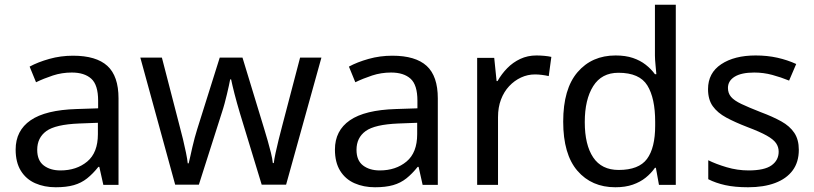

<svg xmlns="http://www.w3.org/2000/svg" viewBox="-20 -780 3435 810"><path d="M288 -545Q386 -545 433 -502Q480 -459 480 -365V0H416L399 -76H395Q372 -47 347.5 -27.5Q323 -8 291.5 1Q260 10 215 10Q167 10 128.5 -7Q90 -24 68 -59.5Q46 -95 46 -149Q46 -229 109 -272.5Q172 -316 303 -320L394 -323V-355Q394 -422 365 -448Q336 -474 283 -474Q241 -474 203 -461.5Q165 -449 132 -433L105 -499Q140 -518 188 -531.5Q236 -545 288 -545ZM314 -259Q214 -255 175.5 -227Q137 -199 137 -148Q137 -103 164.5 -82Q192 -61 235 -61Q303 -61 348 -98.5Q393 -136 393 -214V-262Z M992 -303Q986 -324 980 -344.5Q974 -365 969.5 -383.5Q965 -402 961 -418Q957 -434 955 -445H951Q949 -434 945.5 -418Q942 -402 937.5 -383Q933 -364 927.5 -343.5Q922 -323 915 -302L819 -1H719L572 -537H663L737 -251Q745 -222 752 -192.5Q759 -163 764.5 -136.5Q770 -110 772 -91H776Q779 -103 783 -121Q787 -139 791.5 -159Q796 -179 801.5 -199Q807 -219 812 -235L907 -537H1003L1095 -235Q1102 -212 1109.5 -186Q1117 -160 1123 -135.5Q1129 -111 1131 -92H1135Q1137 -109 1142.5 -134.5Q1148 -160 1155.5 -190.5Q1163 -221 1171 -251L1246 -537H1336L1187 -1H1084Z M1635 -545Q1733 -545 1780 -502Q1827 -459 1827 -365V0H1763L1746 -76H1742Q1719 -47 1694.5 -27.5Q1670 -8 1638.5 1Q1607 10 1562 10Q1514 10 1475.5 -7Q1437 -24 1415 -59.5Q1393 -95 1393 -149Q1393 -229 1456 -272.5Q1519 -316 1650 -320L1741 -323V-355Q1741 -422 1712 -448Q1683 -474 1630 -474Q1588 -474 1550 -461.5Q1512 -449 1479 -433L1452 -499Q1487 -518 1535 -531.5Q1583 -545 1635 -545ZM1661 -259Q1561 -255 1522.5 -227Q1484 -199 1484 -148Q1484 -103 1511.5 -82Q1539 -61 1582 -61Q1650 -61 1695 -98.5Q1740 -136 1740 -214V-262Z M2243 -546Q2258 -546 2275.5 -544.5Q2293 -543 2306 -540L2295 -459Q2282 -462 2266.5 -464Q2251 -466 2237 -466Q2206 -466 2178 -453Q2150 -440 2128 -416.5Q2106 -393 2093.5 -360Q2081 -327 2081 -286V0H1993V-536H2065L2075 -438H2079Q2096 -468 2120 -492.5Q2144 -517 2175 -531.5Q2206 -546 2243 -546Z M2576 10Q2476 10 2416 -59.5Q2356 -129 2356 -267Q2356 -405 2416.5 -475.5Q2477 -546 2577 -546Q2619 -546 2650 -535.5Q2681 -525 2704 -507Q2727 -489 2743 -467H2749Q2748 -480 2745.5 -505.5Q2743 -531 2743 -546V-760H2831V0H2760L2747 -72H2743Q2727 -49 2704 -30.5Q2681 -12 2649.5 -1Q2618 10 2576 10ZM2590 -63Q2675 -63 2709.5 -109.5Q2744 -156 2744 -250V-266Q2744 -366 2711 -419.5Q2678 -473 2589 -473Q2518 -473 2482.5 -416.5Q2447 -360 2447 -265Q2447 -169 2482.5 -116Q2518 -63 2590 -63Z M3350 -148Q3350 -96 3324 -61Q3298 -26 3250 -8Q3202 10 3136 10Q3080 10 3039.5 1Q2999 -8 2968 -24V-104Q3000 -88 3045.5 -74.5Q3091 -61 3138 -61Q3205 -61 3235 -82.5Q3265 -104 3265 -140Q3265 -160 3254 -176Q3243 -192 3214.5 -208Q3186 -224 3133 -244Q3081 -264 3044 -284Q3007 -304 2987 -332Q2967 -360 2967 -404Q2967 -472 3022.5 -509Q3078 -546 3168 -546Q3217 -546 3259.5 -536.5Q3302 -527 3339 -510L3309 -440Q3275 -454 3238 -464Q3201 -474 3162 -474Q3108 -474 3079.5 -456.5Q3051 -439 3051 -409Q3051 -387 3064 -371.5Q3077 -356 3107.5 -341.5Q3138 -327 3189 -307Q3240 -288 3276 -268Q3312 -248 3331 -219.5Q3350 -191 3350 -148Z"/></svg>

Font: umalayalam05
Style: Book
Weight: 400
Designer: Jelle Bosma - Monotype Design Team
Foundry: Monotype Imaging Inc.
Version: Version 2.003